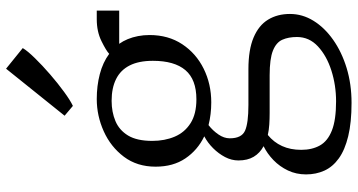

<svg xmlns="http://www.w3.org/2000/svg" viewBox="-293 -616 1179 633"><g transform="rotate(-90 296.5 -299.5)"><path d="M274 270Q209 270 163.8 259Q118.5 248 90.8 228Q63 208 50.5 180.5Q38 153 38 120Q38 87.5 51 60.2Q64 33 85.2 12.5Q106.5 -8 131 -20Q108.5 -32 96.2 -52.5Q84 -73 84 -103Q84 -125.5 95.2 -147Q106.5 -168.5 124.5 -186.5Q142.5 -204.5 163.5 -215.5Q118 -237.5 90.8 -277.8Q63.5 -318 63.5 -376Q63.5 -437 96.2 -480.5Q129 -524 180.2 -547Q231.5 -570 286.5 -570Q330 -570 368.5 -560Q407 -550 435.5 -529Q446 -539 477.5 -554.5Q509 -570 549.5 -570H578V-496H468.5Q477.5 -483.5 484 -467.8Q490.5 -452 494 -433.8Q497.5 -415.5 497.5 -396Q497.5 -334 467.2 -288.2Q437 -242.5 386.5 -217.5Q336 -192.5 275.5 -192.5Q255.5 -192.5 236.8 -194.8Q218 -197 200.5 -201.5Q182.5 -187.5 169.8 -169Q157 -150.5 157 -131.5Q157 -92.5 182 -81.2Q207 -70 267 -70H385Q449 -70 489.2 -53Q529.5 -36 548.2 -5.2Q567 25.5 567 67Q567 108 544.5 144.5Q522 181 482 209.2Q442 237.5 388.8 253.8Q335.5 270 274 270ZM279 219Q332 219 380.5 203.5Q429 188 460 159.2Q491 130.5 491 90Q491 62 482 41.8Q473 21.5 446 10.8Q419 0 365 0H241Q221 0 202.5 -1.2Q184 -2.5 168 -6Q144 13.5 131.5 41Q119 68.5 119 104Q119 140 133.5 165.8Q148 191.5 182.8 205.2Q217.5 219 279 219ZM285.5 -241.5Q351 -241.5 381.8 -277.8Q412.5 -314 412.5 -385Q412.5 -431.5 397.2 -461.5Q382 -491.5 352.5 -506.2Q323 -521 280.5 -521Q244 -521 214 -508.5Q184 -496 166.2 -466.8Q148.5 -437.5 148.5 -387Q148.5 -346 162.5 -313Q176.5 -280 206.8 -260.8Q237 -241.5 285.5 -241.5ZM263.5 -649 231.5 -676 386.5 -869 454.5 -814Q445 -798 421.2 -773.8Q397.5 -749.5 367.8 -723.8Q338 -698 310.2 -677.8Q282.5 -657.5 264.5 -649Z"/></g></svg>

Font: Merriweather Light
Style: Regular
Weight: 300
Designer: Eben Sorkin
Foundry: Eben Sorkin
Version: Version 2.100